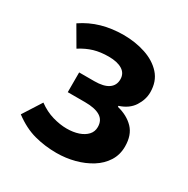

<svg xmlns="http://www.w3.org/2000/svg" viewBox="-138 -695 811 830"><g transform="rotate(30 267.0 -280.5)"><path d="M250 13.8Q192.7 13.8 139.9 -0.3Q87.1 -14.3 34 -53.9L93.2 -146.7Q128.3 -121.1 165.7 -110.3Q203.1 -99.6 235.8 -99.6Q268.6 -99.6 294.4 -108.3Q320.1 -117.1 335 -133.3Q349.9 -149.5 349.9 -172.6Q349.9 -206.7 324 -222.5Q298.2 -238.4 248 -238.4H161.9V-336.9H237.6Q284.2 -336.9 307.8 -353.3Q331.3 -369.6 331.3 -399.9Q331.3 -429.5 306.9 -444.8Q282.4 -460.2 238.9 -460.2Q198.7 -460.2 166 -450.7Q133.4 -441.1 100.4 -420L45.3 -514.7Q89.2 -544.6 139.8 -559.1Q190.4 -573.5 248.2 -573.5Q306.9 -573.5 357.9 -556.6Q408.9 -539.6 440.1 -505Q471.3 -470.3 471.3 -415.9Q471.3 -379.9 449.5 -345.8Q427.7 -311.7 381.3 -296.8V-291.8Q432.5 -279.3 463.2 -247.4Q493.9 -215.6 493.9 -158.2Q493.9 -117.1 473.5 -84.9Q453 -52.6 418.3 -30.9Q383.6 -9.2 340.1 2.3Q296.5 13.8 250 13.8Z"/></g></svg>

Font: Shanggu Sans SC VF
Style: Regular
Weight: 250
Designer: GuiWonder
Version: Version 1.021